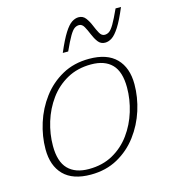

<svg xmlns="http://www.w3.org/2000/svg" viewBox="-110 -812 799 909"><g transform="rotate(-15 290.0 -357.5)"><path d="M356 -522Q444 -522 488.5 -476.8Q533 -431.5 533 -350.5Q533 -287 512.8 -223.2Q492.5 -159.5 453 -106.8Q413.5 -54 355.8 -22Q298 10 223.5 10Q135.5 10 91 -35.2Q46.5 -80.5 46.5 -161.5Q46.5 -225 66.8 -288.8Q87 -352.5 126.5 -405.2Q166 -458 223.8 -490Q281.5 -522 356 -522ZM221.5 -18Q288.5 -18 339.5 -46.5Q390.5 -75 425 -122.5Q459.5 -170 477.2 -228Q495 -286 495 -344.5Q495 -422 460 -458Q425 -494 358 -494Q291.5 -494 240.2 -465.5Q189 -437 154.5 -389.5Q120 -342 102.2 -284Q84.5 -226 84.5 -167.5Q84.5 -90.5 119.8 -54.2Q155 -18 221.5 -18ZM566 -720Q541 -660 521 -629Q501 -598 484.2 -587Q467.5 -576 450.5 -576Q429 -576 416.2 -593Q403.5 -610 394.5 -632.2Q385.5 -654.5 376 -671.5Q366.5 -688.5 351.5 -688.5Q339.5 -688.5 329 -681.2Q318.5 -674 305 -651.2Q291.5 -628.5 270 -581H243.5Q269 -641 288.8 -672Q308.5 -703 325.5 -714Q342.5 -725 359 -725Q380.5 -725 393.2 -708Q406 -691 415 -668.8Q424 -646.5 433.5 -629.5Q443 -612.5 458 -612.5Q470 -612.5 480.5 -619.8Q491 -627 504.5 -650Q518 -673 539.5 -720Z"/></g></svg>

Font: Newsreader Caption ExtraLight
Style: Italic
Weight: 275
Italic angle: -17°
Designer: Hugues Gentile
Foundry: Production Type
Version: Version 1.001